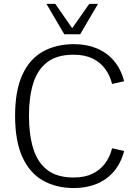

<svg xmlns="http://www.w3.org/2000/svg" viewBox="-20 -955 714 987"><path d="M360.8 11.7Q268.6 11.7 200.4 -27.1Q132.3 -65.9 95 -147.9Q57.6 -230 57.6 -359.4Q57.6 -489.3 95 -570.6Q132.3 -651.9 200.4 -689.9Q268.6 -728 360.8 -728Q423.8 -728 475.8 -707Q527.8 -686 564.5 -643.8Q601.1 -601.6 618.2 -537.6L556.2 -523.4Q545.4 -567.4 520.3 -601.3Q495.1 -635.3 455.1 -654.5Q415 -673.8 358.4 -673.8Q273.4 -673.8 223.1 -635.5Q172.9 -597.2 150.9 -526.9Q128.9 -456.5 128.9 -359.4Q128.9 -262.7 150.9 -191.4Q172.9 -120.1 223.1 -81.3Q273.4 -42.5 358.4 -42.5Q415 -42.5 455.1 -61.8Q495.1 -81.1 520.3 -115.2Q545.4 -149.4 556.2 -192.9L618.2 -178.7Q601.1 -114.7 564.5 -72.5Q527.8 -30.3 475.8 -9.3Q423.8 11.7 360.8 11.7ZM310.5 -778.8 218.8 -935.1H264.2L351.1 -810.1L439 -935.1H483.9L392.1 -778.8Z"/></svg>

Font: Pontano Sans Light
Style: Regular
Weight: 300
Designer: Vernon Adams
Foundry: Vernon Adams
Version: Version 2.001